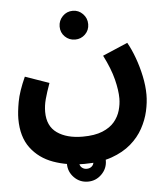

<svg xmlns="http://www.w3.org/2000/svg" viewBox="-59 -608 858 984"><g transform="rotate(-5 370.5 -116.5)"><path d="M26 -28Q26 -63 35.5 -115.5Q45 -168 78 -241L201 -198Q184 -151 175 -117.5Q166 -84 166 -52Q166 21 215.5 56Q265 91 347 91Q409 91 449 74.5Q489 58 511 31.5Q533 5 542 -26.5Q551 -58 551 -88Q551 -129 537 -185.5Q523 -242 487 -313L616 -368Q636 -333 653 -286.5Q670 -240 680.5 -190Q691 -140 691 -95Q691 -55 681 -10.5Q671 34 647.5 77Q624 120 584 154.5Q544 189 485 210Q426 231 344 231Q256 231 184 205Q112 179 69 121.5Q26 64 26 -28ZM352 -408Q321 -408 299.5 -429Q278 -450 278 -481Q278 -512 299.5 -534Q321 -556 352 -556Q382 -556 403.5 -534Q425 -512 425 -481Q425 -450 403.5 -429Q382 -408 352 -408ZM354 323Q312 323 283 293.5Q254 264 254 223Q254 182 283 152.5Q312 123 354 123Q395 123 424.5 152.5Q454 182 454 223Q454 264 424.5 293.5Q395 323 354 323ZM353 257Q369 257 379.5 247.5Q390 238 390 223Q390 207 379.5 197.5Q369 188 353 188Q338 188 327.5 198Q317 208 317 223Q317 238 327.5 247.5Q338 257 353 257Z"/></g></svg>

Font: Noto IKEA Arabic
Style: Bold
Weight: 700
Designer: Monotype Design Team
Foundry: Monotype Imaging Inc.
Version: Version 1.200